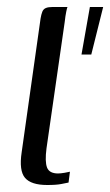

<svg xmlns="http://www.w3.org/2000/svg" viewBox="-20 -525 315 549"><path d="M115 4Q69 4 51.5 -16.5Q34 -37 42 -90L96 -472Q98 -484 101 -491.5Q104 -499 111 -502Q118 -505 130 -505H173Q172 -504 169.5 -492Q167 -480 165 -462L113 -101Q108 -63 114.5 -46Q121 -29 146 -29Q153 -29 165 -31Q177 -33 180 -34L176 -3Q170 -2 156 1Q142 4 115 4ZM213 -369 237 -505H275L241 -369Z"/></svg>

Font: Genos
Style: Italic
Weight: 400
Italic angle: -8°
Version: Version 1.010